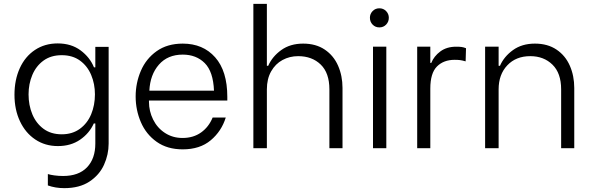

<svg xmlns="http://www.w3.org/2000/svg" viewBox="-20 -768 3069 995"><path d="M228 193V134Q240 138 262 141Q284 144 307 144Q388 144 431 99Q474 54 474 -24V-128H466Q443 -77 395 -44Q347 -11 280 -11Q214 -11 163 -45Q112 -79 83.5 -139.5Q55 -200 55 -277Q55 -354 82.5 -414.5Q110 -475 161 -509Q212 -543 279 -543Q349 -543 397.5 -507Q446 -471 467 -419H474V-525H543V-24Q543 33 519 86Q495 139 443.5 173Q392 207 313 207Q267 207 228 193ZM472 -279Q472 -333 452.5 -379.5Q433 -426 394.5 -454Q356 -482 300 -482Q244 -482 205.5 -454Q167 -426 147.5 -379.5Q128 -333 128 -279Q128 -223 147.5 -176Q167 -129 205.5 -100.5Q244 -72 300 -72Q355 -72 394 -100.5Q433 -129 452.5 -176Q472 -223 472 -279Z M683 -268Q683 -338 710 -401Q737 -464 792 -503Q847 -542 927 -542Q1032 -542 1095 -471Q1158 -400 1158 -266V-247H752V-240Q752 -192 773.5 -148.5Q795 -105 835 -79Q875 -53 926 -53Q982 -53 1022 -81.5Q1062 -110 1082 -159H1150Q1128 -88 1072 -41Q1016 6 927 6Q847 6 792 -33Q737 -72 710 -135Q683 -198 683 -268ZM1089 -298Q1085 -397 1041 -441Q997 -485 927 -485Q849 -485 803.5 -433Q758 -381 754 -298Z M1293 -748H1363V-427H1370Q1391 -475 1437.5 -508.5Q1484 -542 1551 -542Q1617 -542 1663 -511Q1709 -480 1732 -427.5Q1755 -375 1755 -312V0H1687V-305Q1687 -390 1642 -433.5Q1597 -477 1525 -477Q1481 -477 1444 -457Q1407 -437 1385 -398Q1363 -359 1363 -305V0H1293Z M1913 -526H1982V0H1913ZM1897 -676Q1897 -696 1911 -710.5Q1925 -725 1946 -725Q1967 -725 1981 -710.5Q1995 -696 1995 -676Q1995 -655 1981 -640.5Q1967 -626 1946 -626Q1925 -626 1911 -640.5Q1897 -655 1897 -676Z M2142 -526H2210V-442H2215Q2229 -477 2262 -501.5Q2295 -526 2344 -526Q2362 -526 2372.5 -524.5Q2383 -523 2395 -518L2393 -450Q2376 -455 2364.5 -456.5Q2353 -458 2336 -458Q2279 -458 2244.5 -423.5Q2210 -389 2210 -309V0H2142Z M2494 -526H2564V-427H2571Q2592 -475 2638.5 -508.5Q2685 -542 2752 -542Q2818 -542 2864 -511Q2910 -480 2933 -427.5Q2956 -375 2956 -312V0H2888V-305Q2888 -389 2843 -433Q2798 -477 2728 -477Q2654 -477 2609 -429.5Q2564 -382 2564 -305V0H2494Z"/></svg>

Font: Be Vietnam Light
Style: Regular
Weight: 300
Designer: Gabriel Lam
Foundry: TypeRant
Version: Version 4.000